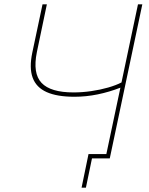

<svg xmlns="http://www.w3.org/2000/svg" viewBox="-20 -730 687 885"><path d="M356 135 388 -20H490L486 0H404L376 135ZM616 -710H636L486 0H466L535 -326Q484 -306 430.5 -295Q377 -284 323 -284Q243 -284 195 -305.5Q147 -327 130.5 -372Q114 -417 129 -488L176 -710H196L150 -490Q130 -392 171.5 -348Q213 -304 319 -304Q359 -304 400.5 -310Q442 -316 478.5 -326.5Q515 -337 540 -350Z"/></svg>

Font: Raleway Thin
Style: Italic
Weight: 100
Italic angle: -12°
Designer: Matt McInerney, Pablo Impallari, Rodrigo Fuenzalida
Foundry: Matt McInerney, Pablo Impallari, Rodrigo Fuenzalida
Version: Version 4.026